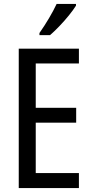

<svg xmlns="http://www.w3.org/2000/svg" viewBox="-20 -963 471 983"><path d="M384 0H76V-714H384V-638H163V-411H370V-335H163V-77H384ZM369 -943V-934Q356 -913 333 -884.5Q310 -856 283.5 -828.5Q257 -801 236 -783H182V-794Q208 -831 231 -870Q254 -909 270 -943Z"/></svg>

Font: Avrile Sans Condensed
Style: Regular
Weight: 400
Width: 3
Designer: Monotype Design Team
Foundry: Monotype Imaging Inc.
Version: Version 2.001;September 10, 2019;FontCreator 11.5.0.2425 64-